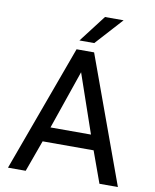

<svg xmlns="http://www.w3.org/2000/svg" viewBox="-96 -973 843 1046"><g transform="rotate(10 325.0 -450.0)"><path d="M277 -700H374L629 0H527L464 -174H182L119 0H21ZM435 -256 323 -581 211 -256ZM399 -900H502L366 -750H284Z"/></g></svg>

Font: Golos UI VF
Style: Regular
Weight: 400
Designer: A.Korolkova, Vitaly Kuzmin
Foundry: ParaType Ltd
Version: Version 2.000